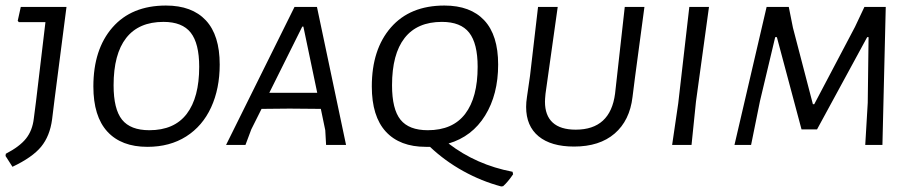

<svg xmlns="http://www.w3.org/2000/svg" viewBox="-22 -523 3295 693"><path d="M175 -165 166 -92Q158 -32 126.5 6.5Q95 45 23 79L-2 40L-1 32Q49 6 72 -23Q95 -52 100 -95L108 -157L142 -443H46L42 -448L53 -498H218Z M771 -290Q771 -203 740 -135.5Q709 -68 650 -30.5Q591 7 510 7Q416 7 365.5 -48Q315 -103 315 -211Q315 -345 384 -424Q453 -503 577 -503Q671 -503 721 -449.5Q771 -396 771 -290ZM388 -215Q388 -129 418.5 -91Q449 -53 517 -53Q607 -53 652 -112Q697 -171 697 -282Q697 -366 666.5 -405Q636 -444 568 -444Q479 -444 433.5 -386Q388 -328 388 -215Z M1227 0H1155L1152 -53L1136 -130L1023 -131L922 -130L885 -56L864 0H794L1041 -498H1122ZM1073 -427H1069L950 -188H1123Z M1830 106Q1811 134 1794 149L1787 150Q1716 131 1650 94.5Q1584 58 1530 7H1515Q1421 7 1370.5 -48Q1320 -103 1320 -211Q1320 -345 1389 -424Q1458 -503 1582 -503Q1676 -503 1726 -449.5Q1776 -396 1776 -290Q1776 -182 1729 -106Q1682 -30 1597 -5Q1697 72 1828 97ZM1522 -53Q1612 -53 1657 -112Q1702 -171 1702 -282Q1702 -366 1671.5 -405Q1641 -444 1573 -444Q1484 -444 1438.5 -386Q1393 -328 1393 -215Q1393 -129 1423.5 -91Q1454 -53 1522 -53Z M2270 -244 2261 -173Q2251 -88 2196.5 -41Q2142 6 2050 6Q1967 6 1922 -31Q1877 -68 1877 -137Q1877 -154 1880 -173L1891 -249L1920 -498H1991L1947 -185Q1945 -165 1945 -156Q1945 -106 1973 -80.5Q2001 -55 2056 -55Q2181 -55 2198 -185L2233 -498H2304Z M2490 -156 2474 0H2404L2426 -150L2466 -498H2537Z M3163 0H3101L3110 -152L3113 -389H3108L2927 -56H2871L2782 -389H2776L2721 -158L2689 0H2629L2745 -498H2825L2840 -423L2912 -147H2917L3064 -426L3098 -498H3175Z"/></svg>

Font: Alegreya Sans SC
Style: Italic
Weight: 400
Italic angle: -7°
Designer: Juan Pablo del Peral
Foundry: Huerta Tipografica
Version: Version 2.008; ttfautohint (v1.6)